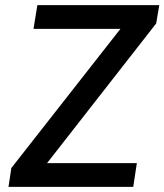

<svg xmlns="http://www.w3.org/2000/svg" viewBox="-20 -725 638 745"><path d="M13 0 24 -73 481 -656 486 -613H110L125 -705H598L586 -634L129 -49L123 -92H511L497 0Z"/></svg>

Font: Nunito Sans 7pt SemiCondensed SemiBold
Style: Italic
Weight: 600
Width: 4
Italic angle: -9°
Designer: Vernon Adams
Foundry: Vernon Adams
Version: Version 3.101;gftools[0.9.27]